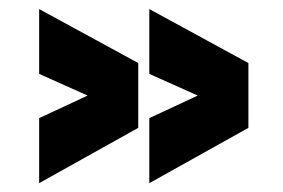

<svg xmlns="http://www.w3.org/2000/svg" viewBox="-20 -522 640 434"><path d="M68.5 -108V-255L178 -306L68.5 -355V-501.5L292.5 -379.5V-233ZM117.5 -204.5 242.5 -268.5V-344.5L117.5 -408.5V-409L242.5 -345V-268L117.5 -204ZM317.5 -108V-255L427 -306L317.5 -355V-501.5L541.5 -379.5V-233ZM366.5 -204.5 491.5 -268.5V-344.5L366.5 -408.5V-409L491.5 -345V-268L366.5 -204Z"/></svg>

Font: Tourney Black
Style: Regular
Weight: 900
Version: Version 1.015